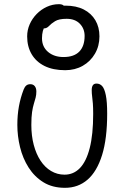

<svg xmlns="http://www.w3.org/2000/svg" viewBox="-20 -889 599 919"><path d="M291 10Q231 10 188 -16.5Q145 -43 117 -87Q89 -131 76 -184.5Q63 -238 63 -291Q63 -338 70.5 -379.5Q78 -421 93 -460Q98 -473 105.5 -479.5Q113 -486 125 -486Q139 -486 146.5 -476.5Q154 -467 154 -451Q154 -435 150.5 -421.5Q147 -408 142 -392Q137 -376 133.5 -352.5Q130 -329 130 -291Q130 -239 141.5 -195.5Q153 -152 174 -120Q195 -88 224.5 -70.5Q254 -53 289 -53Q332 -53 362.5 -84.5Q393 -116 409.5 -180.5Q426 -245 426 -344Q426 -374 424.5 -393.5Q423 -413 421 -427.5Q419 -442 419 -458Q419 -473 424.5 -481Q430 -489 442 -489Q458 -489 469 -477Q480 -465 486.5 -433.5Q493 -402 493 -345Q493 -225 468.5 -146.5Q444 -68 399 -29Q354 10 291 10ZM292 -553Q234 -553 193.5 -573Q153 -593 131.5 -629.5Q110 -666 110 -715Q110 -745 122 -772.5Q134 -800 155.5 -822Q177 -844 204.5 -856.5Q232 -869 262 -869Q279 -869 285.5 -861.5Q292 -854 292 -839Q292 -829 284.5 -822Q277 -815 257 -808Q214 -792 197.5 -768Q181 -744 181 -706Q181 -665 210 -640.5Q239 -616 284 -616Q334 -616 359.5 -642Q385 -668 385 -717Q385 -752 362 -775.5Q339 -799 299 -799Q262 -799 243.5 -787.5Q225 -776 214.5 -764.5Q204 -753 190 -753Q177 -753 171 -757Q165 -761 165 -775Q165 -811 198.5 -836.5Q232 -862 293 -862Q345 -862 381 -843.5Q417 -825 436.5 -792Q456 -759 456 -715Q456 -669 434.5 -632Q413 -595 376 -574Q339 -553 292 -553Z"/></svg>

Font: Shantell Sans Light
Style: Regular
Weight: 300
Designer: Stephen Nixon, Anya Danilova, Shantell Martin
Foundry: Arrow Type
Version: Version 1.011;[c5ecc13dd]